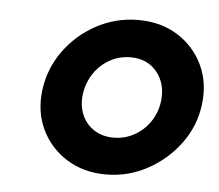

<svg xmlns="http://www.w3.org/2000/svg" viewBox="-36 -771 476 417"><g transform="rotate(5 202.5 -562.0)"><path d="M55.2 -561.7Q61.2 -609.6 88.9 -648.1Q116.6 -686.6 158.9 -709.5Q201.3 -732.4 250.1 -732.4Q299 -732.4 335.6 -709.6Q372.2 -686.8 390.8 -648.1Q409.4 -609.4 403.4 -561.7Q397.8 -514.9 369.6 -476.4Q341.4 -437.9 299.2 -415Q257.1 -392 208 -392Q160 -392 123.2 -415Q86.4 -437.9 68 -476.4Q49.6 -514.9 55.2 -561.7ZM143.7 -561.2Q140.7 -536.6 149.2 -516.4Q157.8 -496.3 175.9 -484.7Q194 -473.1 218.1 -473.1Q242.6 -473.1 263.5 -484.7Q284.4 -496.3 297.9 -516.4Q311.3 -536.6 314.3 -561.2Q318.7 -598.6 298 -624.4Q277.2 -650.2 240.3 -650.2Q215.7 -650.2 194.7 -638.4Q173.7 -626.6 160.4 -606.4Q147.1 -586.3 143.7 -561.2Z"/></g></svg>

Font: Aleo
Style: Italic
Weight: 400
Italic angle: -7°
Designer: Alessio Laiso
Foundry: Alessio Laiso
Version: Version 2.001;gftools[0.9.29]